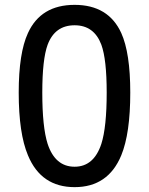

<svg xmlns="http://www.w3.org/2000/svg" viewBox="-20 -756 613 790"><path d="M516 -375Q516 -207 479 -117Q425 14 287 14Q149 14 95 -117Q57 -207 57 -375Q57 -538 95 -620Q148 -736 287 -736Q426 -736 479 -620Q516 -538 516 -375ZM419 -375Q419 -512 397 -572Q367 -652 287 -652Q206 -652 176 -572Q154 -512 154 -375Q154 -233 176 -164Q207 -70 287 -70Q366 -70 397 -164Q419 -233 419 -375Z"/></svg>

Font: Mingzat
Style: Regular
Weight: 400
Designer: Jason Glavy (Lepcha), Lorna Priest (Lepcha additions), Walt Agee (Sophia), Victor Gaultney (Sophia)
Foundry: SIL International
Version: Version 0.100